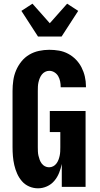

<svg xmlns="http://www.w3.org/2000/svg" viewBox="-20 -1013 540 1041"><path d="M186 8Q161 8 138 -2Q115 -12 99 -30.5Q83 -49 73 -71.5Q63 -94 57.5 -118Q52 -142 50 -166.5Q48 -191 48 -215V-520Q48 -548 52 -576.5Q56 -605 67 -631Q78 -657 96 -679.5Q114 -702 138.5 -716.5Q163 -731 191 -737Q219 -743 247 -743Q274 -743 300 -738.5Q326 -734 349.5 -721.5Q373 -709 391.5 -690Q410 -671 422 -647.5Q434 -624 440 -598Q446 -572 446 -546V-540H309V-542Q309 -557 306 -572Q303 -587 295.5 -600Q288 -613 275 -621Q262 -629 247 -629Q235 -629 224.5 -623.5Q214 -618 207 -609Q200 -600 195.5 -589Q191 -578 188.5 -566.5Q186 -555 185.5 -543.5Q185 -532 185 -520V-215Q185 -203 185.5 -191.5Q186 -180 188.5 -169Q191 -158 195 -147Q199 -136 206 -126.5Q213 -117 223.5 -111.5Q234 -106 246 -106Q258 -106 268.5 -111.5Q279 -117 286 -126.5Q293 -136 297 -146.5Q301 -157 303.5 -168.5Q306 -180 306.5 -191.5Q307 -203 307 -215V-297H250V-411H444V0H315V-124Q310 -100 300.5 -76Q291 -52 274.5 -32.5Q258 -13 234.5 -2.5Q211 8 186 8ZM186 -815 96 -954 156 -993 250 -887 344 -993 404 -954 314 -815Z"/></svg>

Font: Iosevka Term Curly Heavy
Style: Regular
Weight: 900
Designer: Belleve Invis
Foundry: Belleve Invis
Version: Version 32.3.0